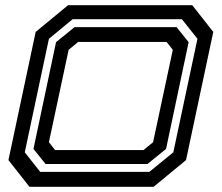

<svg xmlns="http://www.w3.org/2000/svg" viewBox="-20 -720 854 740"><path d="M93.5 0 12.5 -103 117.5 -597 242.5 -700H721L802 -597L697 -103L572 0ZM135 -57.5H555.5L648 -133L741 -570.5L681 -646H260L168.5 -570.5L75.5 -133ZM155.5 -88 109 -146 196 -557.5 267.5 -615.5H660.5L707 -557.5L620 -146L548.5 -88ZM192.5 -141.5H533L570 -172L646 -528L622 -558.5H281.5L244.5 -528L168.5 -172Z"/></svg>

Font: Tourney Expanded SemiBold
Style: Italic
Weight: 600
Width: 7
Italic angle: -12°
Designer: Tyler Finck
Foundry: Etcetera Type Co
Version: Version 1.010; ttfautohint (v1.8.3)